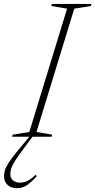

<svg xmlns="http://www.w3.org/2000/svg" viewBox="-90 -695 484 976"><path d="M251 -651 171 -664.5 173.5 -675H374.5L372 -664.5L287.5 -651L95.5 -24L175.5 -10.5L172.5 0H-28.5L-25.5 -10.5L59 -24ZM-37.5 189Q-37.5 211.5 -23.2 222.5Q-9 233.5 11 233.5Q30.5 233.5 48.5 225.2Q66.5 217 91 193.5L97 200.5Q66 234.5 44.2 248Q22.5 261.5 -2 261.5Q-34 261.5 -51.8 244.8Q-69.5 228 -69.5 200Q-69.5 185.5 -64.8 169.8Q-60 154 -45 130.8Q-30 107.5 0 71.5L65.5 -8H81L30 61Q1.5 99 -13 121.8Q-27.5 144.5 -32.5 159.5Q-37.5 174.5 -37.5 189Z"/></svg>

Font: Newsreader 24pt ExtraLight
Style: Italic
Weight: 250
Italic angle: -17°
Designer: Hugues Gentile
Foundry: Production Type
Version: Version 1.003